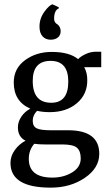

<svg xmlns="http://www.w3.org/2000/svg" viewBox="-20 -660 493 880"><path d="M380 -294Q381 -228 332.5 -187Q284 -146 208 -146Q176 -146 150 -152Q130 -132 130 -107Q130 -81 148 -72Q166 -63 211 -63H292Q435 -63 435 45Q435 110 369 155Q303 200 213 200H212Q28 200 28 87Q28 55 48 27.5Q68 0 97 -15Q62 -33 62 -76Q62 -102 78 -125.5Q94 -149 119 -162Q43 -195 43 -282Q43 -346 94.5 -384Q146 -422 217 -422Q298 -422 338 -389Q349 -401 372 -412Q395 -423 421 -423H444V-352H366Q380 -327 380 -294ZM185 2Q158 2 137 -1Q112 28 112 68Q112 154 220 154Q272 154 311 130Q350 106 350 66Q350 32 332.5 17Q315 2 265 2ZM293 -286Q293 -381 212 -381Q130 -381 130 -289Q130 -189 215 -189Q293 -189 293 -286ZM161 -538Q161 -576 184 -607Q207 -638 221 -640L249 -627L250 -622Q228 -613 228 -574Q228 -556 244 -548Q258 -536 258 -517Q258 -499 245.5 -488.5Q233 -478 212 -478Q189 -478 175 -493.5Q161 -509 161 -538Z"/></svg>

Font: Aikya Medium
Style: Regular
Weight: 500
Designer: Neelakash Kshetrimayum (Latin subset based on Merriweather by Eben Sorkin)
Foundry: Brand New Type
Version: Version 1.00 b005